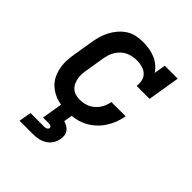

<svg xmlns="http://www.w3.org/2000/svg" viewBox="-208 -667 1017 1017"><g transform="rotate(45 300.0 -159.0)"><path d="M254 8Q230 8 207 5Q184 2 163 -6Q142 -14 124 -27Q106 -40 93 -57Q80 -74 72 -95Q64 -116 60.5 -138.5Q57 -161 58.5 -185Q60 -209 64 -232L82 -342Q86 -366 92.5 -390Q99 -414 111 -437Q123 -460 140 -480Q157 -500 179 -514Q201 -528 226 -533Q251 -538 275 -538Q299 -538 322.5 -534Q346 -530 366.5 -521.5Q387 -513 404.5 -498.5Q422 -484 434 -465L445 -530H542L512 -349H415Q418 -369 413.5 -389Q409 -409 395 -422Q381 -435 361.5 -440.5Q342 -446 321 -446Q306 -446 290 -443Q274 -440 258.5 -433Q243 -426 230.5 -414Q218 -402 209 -388Q200 -374 195 -358.5Q190 -343 187 -327L169 -217Q166 -201 165.5 -185Q165 -169 168 -154Q171 -139 178 -125Q185 -111 196.5 -101.5Q208 -92 223 -88Q238 -84 254 -84Q276 -84 298 -91Q320 -98 338 -114Q356 -130 366.5 -150.5Q377 -171 381 -194H488Q483 -166 473 -140Q463 -114 447 -90Q431 -66 409 -46.5Q387 -27 361 -14.5Q335 -2 308 3Q281 8 254 8ZM107 220 119 150H219Q223 150 227.5 149.5Q232 149 236 147.5Q240 146 243.5 142.5Q247 139 247 135Q248 131 245.5 127.5Q243 124 239.5 122.5Q236 121 232 120.5Q228 120 224 120H183L203 0H285L276 54Q289 58 300.5 64.5Q312 71 320 82Q328 93 330 107Q332 121 329 135Q326 154 314.5 172Q303 190 285 201Q267 212 247 216Q227 220 207 220Z"/></g></svg>

Font: Iosevka Slab SmBdExObl
Style: Regular
Weight: 600
Width: 7
Italic angle: -9°
Monospace: yes
Designer: Belleve Invis
Foundry: Belleve Invis
Version: Version 11.1.0; ttfautohint (v1.8.3)